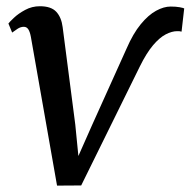

<svg xmlns="http://www.w3.org/2000/svg" viewBox="-20 -587 611 616"><path d="M386 -431Q407 -479.5 431.5 -509.2Q456 -539 480.8 -552.5Q505.5 -566 527.5 -566Q544.5 -566 556.5 -563.8Q568.5 -561.5 571 -560L562.5 -485.5Q559.5 -486.5 555.8 -486.8Q552 -487 548.5 -487Q531.5 -487 511.8 -476.8Q492 -466.5 471 -441.8Q450 -417 428.5 -373.5L240.5 8L163 8.5L79 -469Q76 -485 70.8 -493Q65.5 -501 56.5 -501Q46 -501 36.2 -494.5Q26.5 -488 19 -482.5L7 -511.5Q10.5 -516.5 24.8 -530Q39 -543.5 60.8 -555.2Q82.5 -567 108 -567Q144 -567 160.5 -549.2Q177 -531.5 181 -500L221.5 -187.5L231.5 -86.5L276 -187Z"/></svg>

Font: Merriweather 20pt
Style: Italic
Weight: 400
Italic angle: -7.8°
Version: Version 2.101